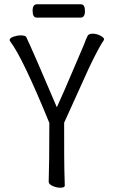

<svg xmlns="http://www.w3.org/2000/svg" viewBox="-20 -866 540 895"><path d="M356 -784H151Q132 -784 132 -816Q132 -846 152 -846H357Q376 -846 376 -815Q376 -784 356 -784ZM260 9Q244 9 225.5 1Q207 -7 207 -19Q210 -108 210 -293Q86 -596 29 -671Q25 -677 25 -679Q25 -689 42.5 -695Q60 -701 76 -701Q98 -701 102 -694Q134 -627 245 -366Q275 -431 336 -575Q366 -644 371 -657Q383 -689 388.5 -699Q394 -709 412 -709Q430 -709 447.5 -700Q465 -691 465 -683L464 -679Q441 -646 396 -552L279 -294Q279 -95 280 -74Q282 -25 282 -1Q282 9 260 9Z"/></svg>

Font: Moon Stars Kai HW
Style: Regular
Weight: 400
Designer: GuiWonder
Version: Version 1.101